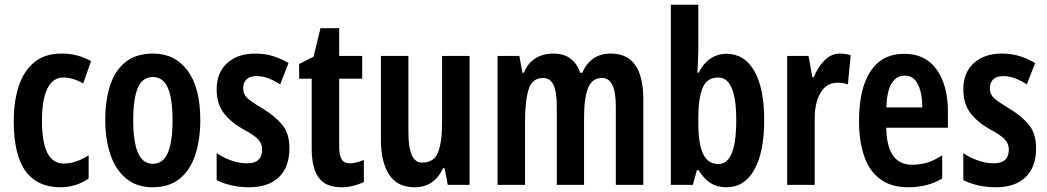

<svg xmlns="http://www.w3.org/2000/svg" viewBox="-20 -780 4419 810"><path d="M236 10Q137 10 87.5 -58.5Q38 -127 38 -269Q38 -354 59.5 -418Q81 -482 125.5 -518Q170 -554 239 -554Q277 -554 307.5 -545.5Q338 -537 364 -522L331 -428Q287 -453 247 -453Q203 -453 180 -406.5Q157 -360 157 -269Q157 -90 249 -90Q300 -90 354 -125V-27Q329 -9 298 0.5Q267 10 236 10Z M825 -273Q825 -195 805 -130.5Q785 -66 740.5 -28Q696 10 623 10Q556 10 511.5 -27.5Q467 -65 445.5 -129Q424 -193 424 -273Q424 -358 445 -421Q466 -484 510.5 -519Q555 -554 626 -554Q718 -554 771.5 -482Q825 -410 825 -273ZM542 -272Q542 -182 562 -135.5Q582 -89 625 -89Q668 -89 688 -135Q708 -181 708 -273Q708 -364 688 -409.5Q668 -455 625 -455Q581 -455 561.5 -409.5Q542 -364 542 -272Z M1201 -155Q1201 -75 1156.5 -32.5Q1112 10 1032 10Q955 10 894 -20V-134Q920 -116 954 -103.5Q988 -91 1023 -91Q1086 -91 1086 -150Q1086 -173 1069.5 -191.5Q1053 -210 1002 -237Q952 -266 923 -304.5Q894 -343 894 -403Q894 -473 938 -513.5Q982 -554 1057 -554Q1096 -554 1129.5 -544Q1163 -534 1197 -514L1162 -424Q1139 -439 1114 -449Q1089 -459 1062 -459Q1035 -459 1020.5 -445.5Q1006 -432 1006 -408Q1006 -392 1012.5 -380Q1019 -368 1037 -355Q1055 -342 1088 -322Q1138 -292 1169.5 -255Q1201 -218 1201 -155Z M1456 -91Q1470 -91 1484.5 -95Q1499 -99 1515 -105V-12Q1494 -2 1470.5 4Q1447 10 1420 10Q1354 10 1324.5 -30.5Q1295 -71 1295 -154V-448H1242V-510L1303 -541L1332 -661H1411V-544H1508V-448H1411V-161Q1411 -126 1421 -108.5Q1431 -91 1456 -91Z M1961 -544V0H1869L1856 -70H1849Q1812 10 1729 10Q1656 10 1621.5 -43.5Q1587 -97 1587 -190V-544H1703V-221Q1703 -94 1760 -94Q1811 -94 1828 -137Q1845 -180 1845 -264V-544Z M2558 -554Q2694 -554 2694 -360V0H2578V-329Q2578 -392 2563.5 -421.5Q2549 -451 2520 -451Q2478 -451 2461 -409Q2444 -367 2444 -282V0H2329V-330Q2329 -393 2315 -422Q2301 -451 2271 -451Q2225 -451 2210 -402.5Q2195 -354 2195 -267V0H2079V-544H2171L2184 -473H2190Q2206 -513 2238 -533.5Q2270 -554 2314 -554Q2361 -554 2389 -531Q2417 -508 2428 -473H2436Q2455 -514 2484.5 -534Q2514 -554 2558 -554Z M2926 -563Q2926 -547 2924.5 -524.5Q2923 -502 2922 -473H2927Q2969 -553 3045 -553Q3121 -553 3162.5 -480Q3204 -407 3204 -273Q3204 -139 3162.5 -64.5Q3121 10 3045 10Q3007 10 2979.5 -6.5Q2952 -23 2927 -62H2920L2903 0H2810V-760H2926ZM3010 -453Q2961 -453 2943.5 -407.5Q2926 -362 2926 -285V-261Q2926 -172 2946.5 -130Q2967 -88 3011 -88Q3048 -88 3067 -133.5Q3086 -179 3086 -274Q3086 -453 3010 -453Z M3524 -554Q3534 -554 3545 -552.5Q3556 -551 3569 -547L3557 -424Q3539 -431 3512 -431Q3467 -431 3442 -389Q3417 -347 3417 -279V0H3301V-544H3391L3407 -454H3413Q3429 -495 3457.5 -524.5Q3486 -554 3524 -554Z M3795 -553Q3885 -553 3932 -486Q3979 -419 3979 -309V-241H3719Q3721 -85 3828 -85Q3861 -85 3891.5 -94Q3922 -103 3955 -125V-27Q3894 10 3812 10Q3739 10 3693 -24.5Q3647 -59 3625.5 -122Q3604 -185 3604 -269Q3604 -406 3652.5 -479.5Q3701 -553 3795 -553ZM3797 -461Q3762 -461 3742 -429Q3722 -397 3719 -327H3871Q3871 -387 3852.5 -424Q3834 -461 3797 -461Z M4351 -155Q4351 -75 4306.5 -32.5Q4262 10 4182 10Q4105 10 4044 -20V-134Q4070 -116 4104 -103.5Q4138 -91 4173 -91Q4236 -91 4236 -150Q4236 -173 4219.5 -191.5Q4203 -210 4152 -237Q4102 -266 4073 -304.5Q4044 -343 4044 -403Q4044 -473 4088 -513.5Q4132 -554 4207 -554Q4246 -554 4279.5 -544Q4313 -534 4347 -514L4312 -424Q4289 -439 4264 -449Q4239 -459 4212 -459Q4185 -459 4170.5 -445.5Q4156 -432 4156 -408Q4156 -392 4162.5 -380Q4169 -368 4187 -355Q4205 -342 4238 -322Q4288 -292 4319.5 -255Q4351 -218 4351 -155Z"/></svg>

Font: Noto Sans Bengali ExtraCondensed SemiBold
Style: Regular
Weight: 600
Width: 2
Designer: Joana Ranito - Universal Thirst; Jelle Bosma - Monotype Design Team
Foundry: Universal Thirst ehf.
Version: Version 3.000; ttfautohint (v1.8.4.7-5d5b)